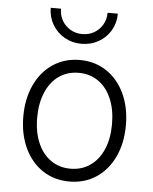

<svg xmlns="http://www.w3.org/2000/svg" viewBox="-53 -784 668 836"><g transform="rotate(5 281.0 -365.5)"><path d="M57.1 -257.3Q57.1 -335.4 85.4 -395.8Q113.8 -456.1 164.6 -489.7Q215.3 -523.4 281.2 -523.4Q347.2 -523.4 397.9 -489.7Q448.7 -456.1 477.1 -395.8Q505.4 -335.4 505.4 -257.3Q505.4 -179.7 477.1 -119.4Q448.7 -59.1 397.9 -25.6Q347.2 7.8 281.2 7.8Q215.3 7.8 164.6 -25.6Q113.8 -59.1 85.4 -119.4Q57.1 -179.7 57.1 -257.3ZM444.8 -257.3Q444.8 -319.8 424.8 -367.4Q404.8 -415 367.7 -441.2Q330.6 -467.3 281.2 -467.3Q231.9 -467.3 194.8 -441.2Q157.7 -415 137.7 -367.4Q117.7 -319.8 117.7 -257.3Q117.7 -194.8 137.7 -147.7Q157.7 -100.6 194.8 -74.5Q231.9 -48.3 281.2 -48.3Q330.6 -48.3 367.7 -74.5Q404.8 -100.6 424.8 -147.7Q444.8 -194.8 444.8 -257.3ZM134.8 -738.8H179.7Q179.7 -710 193.1 -686.8Q206.5 -663.6 229.7 -650.1Q252.9 -636.7 281.2 -636.7Q310.1 -636.7 333.3 -650.1Q356.4 -663.6 369.9 -686.8Q383.3 -710 383.3 -738.8H428.2Q428.2 -698.2 408.9 -665.3Q389.6 -632.3 356 -613.3Q322.3 -594.2 281.2 -594.2Q240.7 -594.2 207.3 -613.3Q173.8 -632.3 154.3 -665.5Q134.8 -698.7 134.8 -738.8Z"/></g></svg>

Font: Reddit Mono Light
Style: Regular
Weight: 300
Monospace: yes
Designer: Stephen Hutchings
Foundry: Reddit
Version: Version 1.011